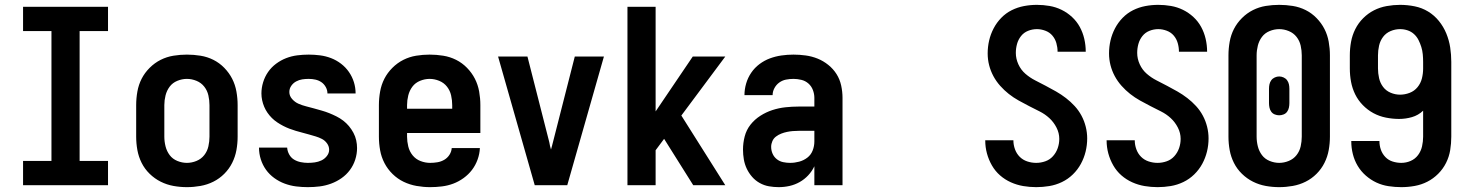

<svg xmlns="http://www.w3.org/2000/svg" viewBox="-20 -763 6040 791"><path d="M75 0H425V-100H308V-635H425V-735H75V-635H192V-100H75Z M750 8Q778 8 806 3Q834 -2 859 -14.5Q884 -27 904 -47Q924 -67 936.5 -92Q949 -117 954 -144.5Q959 -172 959 -200V-330Q959 -358 954 -386Q949 -414 936.5 -438.5Q924 -463 904 -483.5Q884 -504 859 -516.5Q834 -529 806 -533.5Q778 -538 750 -538Q722 -538 694.5 -533.5Q667 -529 642 -516.5Q617 -504 596.5 -483.5Q576 -463 563.5 -438.5Q551 -414 546 -386Q541 -358 541 -330V-200Q541 -172 546 -144.5Q551 -117 563.5 -92Q576 -67 596.5 -47Q617 -27 642 -14.5Q667 -2 694.5 3Q722 8 750 8ZM750 -92Q730 -92 710.5 -100Q691 -108 679 -124Q667 -140 662 -160Q657 -180 657 -200V-330Q657 -350 662 -370Q667 -390 679 -406Q691 -422 710.5 -430Q730 -438 750 -438Q770 -438 789.5 -430Q809 -422 821.5 -406Q834 -390 838.5 -370Q843 -350 843 -330V-200Q843 -180 838.5 -160Q834 -140 821.5 -124Q809 -108 789.5 -100Q770 -92 750 -92Z M1248 8Q1273 8 1297 5Q1321 2 1344 -6.5Q1367 -15 1387 -29Q1407 -43 1421.5 -62.5Q1436 -82 1443.5 -105.5Q1451 -129 1451 -153Q1451 -169 1447.5 -185Q1444 -201 1436 -216Q1428 -231 1417.5 -243.5Q1407 -256 1394 -266Q1381 -276 1366 -283.5Q1351 -291 1336 -297Q1321 -303 1305 -307.5Q1289 -312 1273 -316.5Q1257 -321 1241 -325Q1225 -329 1210 -335.5Q1195 -342 1183.5 -355Q1172 -368 1172 -384Q1172 -398 1180 -409.5Q1188 -421 1200 -427.5Q1212 -434 1225 -436Q1238 -438 1252 -438Q1266 -438 1279.5 -435Q1293 -432 1304 -424.5Q1315 -417 1322 -404.5Q1329 -392 1329 -378H1445Q1445 -402 1438 -424.5Q1431 -447 1417.5 -466.5Q1404 -486 1385 -500.5Q1366 -515 1344 -523.5Q1322 -532 1298.5 -535Q1275 -538 1252 -538Q1228 -538 1204.5 -535Q1181 -532 1159 -523.5Q1137 -515 1117.5 -500.5Q1098 -486 1084.5 -466.5Q1071 -447 1064 -424Q1057 -401 1057 -378Q1057 -364 1060 -350Q1063 -336 1068.5 -323Q1074 -310 1082 -298.5Q1090 -287 1100 -277Q1110 -267 1122 -259Q1134 -251 1146.5 -244.5Q1159 -238 1172 -233Q1185 -228 1198.5 -224Q1212 -220 1225.5 -216.5Q1239 -213 1253 -209Q1267 -205 1280.5 -201Q1294 -197 1306.5 -190.5Q1319 -184 1327.5 -172Q1336 -160 1336 -146Q1336 -132 1326.5 -120Q1317 -108 1304 -102Q1291 -96 1277 -94Q1263 -92 1248 -92Q1234 -92 1219 -95Q1204 -98 1191.5 -105.5Q1179 -113 1171.5 -126.5Q1164 -140 1163 -155H1047Q1047 -130 1054.5 -106.5Q1062 -83 1076 -63.5Q1090 -44 1110 -29.5Q1130 -15 1153 -6.5Q1176 2 1200 5Q1224 8 1248 8Z M1752 8Q1776 8 1800.5 5Q1825 2 1847.5 -6.5Q1870 -15 1890 -29.5Q1910 -44 1924.5 -63Q1939 -82 1947.5 -105.5Q1956 -129 1957 -153H1841Q1840 -138 1831.5 -125Q1823 -112 1810 -104.5Q1797 -97 1782 -94.5Q1767 -92 1752 -92Q1732 -92 1712.5 -99.5Q1693 -107 1680 -123Q1667 -139 1662 -159.5Q1657 -180 1657 -200V-215H1959V-330Q1959 -358 1954 -386Q1949 -414 1936.5 -438.5Q1924 -463 1904 -483.5Q1884 -504 1859 -516.5Q1834 -529 1806 -533.5Q1778 -538 1750 -538Q1722 -538 1694.5 -533.5Q1667 -529 1642 -516.5Q1617 -504 1596.5 -483.5Q1576 -463 1563.5 -438.5Q1551 -414 1546 -386Q1541 -358 1541 -330V-200Q1541 -172 1546 -144Q1551 -116 1564 -91Q1577 -66 1597.5 -46Q1618 -26 1643 -14Q1668 -2 1696 3Q1724 8 1752 8ZM1843 -315H1657V-330Q1657 -350 1662 -370Q1667 -390 1679 -406Q1691 -422 1710.5 -430Q1730 -438 1750 -438Q1770 -438 1789.5 -430Q1809 -422 1821.5 -406Q1834 -390 1838.5 -370Q1843 -350 1843 -330Z M2183 0H2317L2468 -530H2348L2258 -177Q2256 -169 2254 -161.5Q2252 -154 2250 -147Q2248 -154 2246 -161.5Q2244 -169 2243 -177L2153 -530H2032Z M2565 0H2681V-144L2716 -191L2836 0H2968L2787 -287L2968 -530H2834L2681 -304V-735H2565Z M3188 8Q3211 8 3233 3Q3255 -2 3274.5 -13Q3294 -24 3309.5 -40.5Q3325 -57 3335 -78V0H3451V-360Q3451 -385 3445.5 -410.5Q3440 -436 3426.5 -457.5Q3413 -479 3392.5 -495.5Q3372 -512 3348.5 -521.5Q3325 -531 3299.5 -534.5Q3274 -538 3249 -538Q3224 -538 3199.5 -534.5Q3175 -531 3152 -522.5Q3129 -514 3109 -499Q3089 -484 3075 -463.5Q3061 -443 3054 -419Q3047 -395 3047 -371H3163Q3163 -386 3170.5 -400Q3178 -414 3190.5 -423Q3203 -432 3218 -435Q3233 -438 3249 -438Q3265 -438 3281.5 -434Q3298 -430 3310.5 -419Q3323 -408 3329 -392Q3335 -376 3335 -360V-324H3270Q3243 -324 3215.5 -321Q3188 -318 3162 -309.5Q3136 -301 3112.5 -286Q3089 -271 3072 -249.5Q3055 -228 3048 -201Q3041 -174 3041 -147Q3041 -126 3044.5 -106Q3048 -86 3056.5 -68Q3065 -50 3078.5 -34.5Q3092 -19 3110 -9Q3128 1 3148 4.5Q3168 8 3188 8ZM3235 -92Q3221 -92 3206.5 -95Q3192 -98 3180.5 -107Q3169 -116 3163 -129.5Q3157 -143 3157 -158Q3157 -170 3162 -181.5Q3167 -193 3177 -200.5Q3187 -208 3198.5 -212.5Q3210 -217 3222 -219.5Q3234 -222 3246 -223Q3258 -224 3270 -224H3335V-180Q3335 -161 3328 -143Q3321 -125 3306 -113.5Q3291 -102 3272.5 -97Q3254 -92 3235 -92Z M4249 8Q4276 8 4303 3.5Q4330 -1 4355 -13Q4380 -25 4400 -44.5Q4420 -64 4433 -88Q4446 -112 4452.5 -138.5Q4459 -165 4459 -193Q4459 -217 4453 -241Q4447 -265 4435.5 -286.5Q4424 -308 4407.5 -326Q4391 -344 4371.5 -359Q4352 -374 4331 -386Q4310 -398 4288 -409.5Q4266 -421 4244.5 -432Q4223 -443 4204.5 -459Q4186 -475 4175.5 -498Q4165 -521 4165 -545Q4165 -564 4170 -582Q4175 -600 4186.5 -614.5Q4198 -629 4215.5 -636Q4233 -643 4252 -643Q4269 -643 4286.5 -636.5Q4304 -630 4315.5 -616.5Q4327 -603 4332 -585.5Q4337 -568 4337 -550Q4337 -550 4337 -550Q4337 -550 4337 -550H4453Q4453 -550 4453 -550.5Q4453 -551 4453 -551Q4453 -577 4447 -603Q4441 -629 4428.5 -652Q4416 -675 4396.5 -693Q4377 -711 4353.5 -722.5Q4330 -734 4304 -738.5Q4278 -743 4252 -743Q4225 -743 4198.5 -738Q4172 -733 4148 -721Q4124 -709 4105 -689.5Q4086 -670 4073.5 -646Q4061 -622 4055 -596Q4049 -570 4049 -543Q4049 -518 4055 -494.5Q4061 -471 4072.5 -449.5Q4084 -428 4100.5 -409.5Q4117 -391 4136 -376Q4155 -361 4176.5 -349Q4198 -337 4219.5 -326Q4241 -315 4263 -304Q4285 -293 4303 -276.5Q4321 -260 4332.5 -237.5Q4344 -215 4344 -191Q4344 -171 4337.5 -152.5Q4331 -134 4318 -119.5Q4305 -105 4286.5 -98.5Q4268 -92 4249 -92Q4230 -92 4212 -98Q4194 -104 4181 -117Q4168 -130 4161.5 -148Q4155 -166 4155 -184Q4155 -184 4155 -184Q4155 -184 4155 -185H4039Q4039 -184 4039 -184Q4039 -184 4039 -184Q4039 -157 4046 -131Q4053 -105 4066.5 -81.5Q4080 -58 4100 -40.5Q4120 -23 4144.5 -12Q4169 -1 4195.5 3.5Q4222 8 4249 8Z M4749 8Q4776 8 4803 3.5Q4830 -1 4855 -13Q4880 -25 4900 -44.5Q4920 -64 4933 -88Q4946 -112 4952.5 -138.5Q4959 -165 4959 -193Q4959 -217 4953 -241Q4947 -265 4935.5 -286.5Q4924 -308 4907.5 -326Q4891 -344 4871.5 -359Q4852 -374 4831 -386Q4810 -398 4788 -409.5Q4766 -421 4744.5 -432Q4723 -443 4704.5 -459Q4686 -475 4675.5 -498Q4665 -521 4665 -545Q4665 -564 4670 -582Q4675 -600 4686.5 -614.5Q4698 -629 4715.5 -636Q4733 -643 4752 -643Q4769 -643 4786.5 -636.5Q4804 -630 4815.5 -616.5Q4827 -603 4832 -585.5Q4837 -568 4837 -550Q4837 -550 4837 -550Q4837 -550 4837 -550H4953Q4953 -550 4953 -550.5Q4953 -551 4953 -551Q4953 -577 4947 -603Q4941 -629 4928.5 -652Q4916 -675 4896.5 -693Q4877 -711 4853.5 -722.5Q4830 -734 4804 -738.5Q4778 -743 4752 -743Q4725 -743 4698.5 -738Q4672 -733 4648 -721Q4624 -709 4605 -689.5Q4586 -670 4573.5 -646Q4561 -622 4555 -596Q4549 -570 4549 -543Q4549 -518 4555 -494.5Q4561 -471 4572.5 -449.5Q4584 -428 4600.5 -409.5Q4617 -391 4636 -376Q4655 -361 4676.5 -349Q4698 -337 4719.5 -326Q4741 -315 4763 -304Q4785 -293 4803 -276.5Q4821 -260 4832.5 -237.5Q4844 -215 4844 -191Q4844 -171 4837.5 -152.5Q4831 -134 4818 -119.5Q4805 -105 4786.5 -98.5Q4768 -92 4749 -92Q4730 -92 4712 -98Q4694 -104 4681 -117Q4668 -130 4661.5 -148Q4655 -166 4655 -184Q4655 -184 4655 -184Q4655 -184 4655 -185H4539Q4539 -184 4539 -184Q4539 -184 4539 -184Q4539 -157 4546 -131Q4553 -105 4566.5 -81.5Q4580 -58 4600 -40.5Q4620 -23 4644.5 -12Q4669 -1 4695.5 3.5Q4722 8 4749 8Z M5250 8Q5278 8 5306 3Q5334 -2 5359 -14.5Q5384 -27 5404 -47Q5424 -67 5436.5 -92Q5449 -117 5454 -144.5Q5459 -172 5459 -200V-535Q5459 -563 5454 -591Q5449 -619 5436.5 -643.5Q5424 -668 5404 -688.5Q5384 -709 5359 -721.5Q5334 -734 5306 -738.5Q5278 -743 5250 -743Q5222 -743 5194.5 -738.5Q5167 -734 5142 -721.5Q5117 -709 5096.5 -688.5Q5076 -668 5063.5 -643.5Q5051 -619 5046 -591Q5041 -563 5041 -535V-200Q5041 -172 5046 -144.5Q5051 -117 5063.5 -92Q5076 -67 5096.5 -47Q5117 -27 5142 -14.5Q5167 -2 5194.5 3Q5222 8 5250 8ZM5250 -288Q5259 -288 5268 -291.5Q5277 -295 5282.5 -302.5Q5288 -310 5290 -319.5Q5292 -329 5292 -338V-397Q5292 -407 5290 -416Q5288 -425 5282.5 -432.5Q5277 -440 5268 -444Q5259 -448 5250 -448Q5241 -448 5232 -444Q5223 -440 5217.5 -432.5Q5212 -425 5210 -416Q5208 -407 5208 -397V-338Q5208 -329 5210 -319.5Q5212 -310 5217.5 -302.5Q5223 -295 5232 -291.5Q5241 -288 5250 -288ZM5250 -92Q5230 -92 5210.5 -100Q5191 -108 5179 -124Q5167 -140 5162 -160Q5157 -180 5157 -200V-535Q5157 -555 5162 -575Q5167 -595 5179 -611Q5191 -627 5210.5 -635Q5230 -643 5250 -643Q5270 -643 5289.5 -635Q5309 -627 5321.5 -611Q5334 -595 5338.5 -575Q5343 -555 5343 -535V-200Q5343 -180 5338.5 -160Q5334 -140 5321.5 -124Q5309 -108 5289.5 -100Q5270 -92 5250 -92Z M5753 8Q5781 8 5808.5 3Q5836 -2 5860.5 -14.5Q5885 -27 5905 -47Q5925 -67 5937.5 -92Q5950 -117 5954.5 -144.5Q5959 -172 5959 -200V-508Q5959 -538 5954.5 -567.5Q5950 -597 5938.5 -625Q5927 -653 5908 -676.5Q5889 -700 5863.5 -715.5Q5838 -731 5808 -737Q5778 -743 5748 -743Q5721 -743 5693 -738Q5665 -733 5640.5 -720.5Q5616 -708 5596 -688Q5576 -668 5563.5 -643Q5551 -618 5546 -590.5Q5541 -563 5541 -535V-481Q5541 -453 5546 -426Q5551 -399 5563 -374.5Q5575 -350 5594.5 -330Q5614 -310 5638 -297Q5662 -284 5689.5 -278.5Q5717 -273 5744 -273Q5771 -273 5797 -280.5Q5823 -288 5843 -307V-200Q5843 -180 5838.5 -160Q5834 -140 5822 -124Q5810 -108 5791.5 -100Q5773 -92 5753 -92Q5735 -92 5717.5 -97.5Q5700 -103 5687.5 -116Q5675 -129 5669 -146Q5663 -163 5663 -181Q5663 -181 5663 -181.5Q5663 -182 5663 -182H5547Q5547 -182 5547 -181.5Q5547 -181 5547 -180Q5547 -154 5553.5 -128Q5560 -102 5573.5 -79.5Q5587 -57 5607 -39.5Q5627 -22 5650.5 -11Q5674 0 5700.5 4Q5727 8 5753 8ZM5748 -373Q5728 -373 5709 -381Q5690 -389 5678 -405Q5666 -421 5661.5 -441Q5657 -461 5657 -481V-535Q5657 -555 5661.5 -575Q5666 -595 5678 -611Q5690 -627 5709 -635Q5728 -643 5748 -643Q5764 -643 5779 -638Q5794 -633 5805.5 -622.5Q5817 -612 5824 -598Q5831 -584 5835.5 -569.5Q5840 -555 5841.5 -539.5Q5843 -524 5843 -508V-481Q5843 -460 5838 -440Q5833 -420 5820 -404Q5807 -388 5787.5 -380.5Q5768 -373 5748 -373Z"/></svg>

Font: Iosevka SS09
Style: Bold
Weight: 700
Monospace: yes
Designer: Belleve Invis
Foundry: Belleve Invis
Version: Version 5.2.1; ttfautohint (v1.8.3)